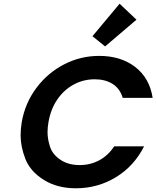

<svg xmlns="http://www.w3.org/2000/svg" viewBox="-20 -1008 842 1034"><path d="M478 -813 624 -988 715 -902 546 -758ZM97 -350Q115 -453 176 -534.5Q237 -616 325.5 -661.5Q414 -707 514 -707Q631 -707 708.5 -647Q786 -587 802 -481H641Q626 -531 586.5 -556Q547 -581 490 -581Q429 -581 376.5 -552.5Q324 -524 288.5 -472Q253 -420 241 -350Q236 -321 236 -296Q236 -259 249.5 -217.5Q263 -176 305.5 -147.5Q348 -119 409 -119Q466 -119 514 -144.5Q562 -170 595 -220H756Q702 -113 604 -53.5Q506 6 388 6Q288 6 215.5 -39.5Q143 -85 117 -151.5Q91 -218 91 -279Q91 -313 97 -350Z"/></svg>

Font: Fz Poppins SemBd
Style: Italic
Weight: 600
Italic angle: -10°
Designer: Ninad Kale (Devanagari), Jonny Pinhorn (Latin)
Foundry: Indian Type Foundry
Version: Vit hóa bi Vntype.Com & FontZin.Com